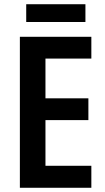

<svg xmlns="http://www.w3.org/2000/svg" viewBox="-20 -888 498 908"><path d="M412 0H74V-714H412V-611H195V-423H398V-320H195V-104H412ZM384 -868V-784H104V-868Z"/></svg>

Font: Noto Sans Hebrew Condensed SemiBold
Style: Regular
Weight: 600
Width: 3
Designer: Monotype Design Team
Foundry: Monotype Imaging Inc.
Version: Version 2.004; ttfautohint (v1.8.4.7-5d5b)